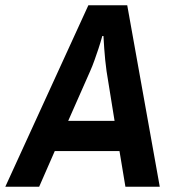

<svg xmlns="http://www.w3.org/2000/svg" viewBox="-46 -706 658 726"><path d="M435.1 -686 558.1 0H428.2L405.8 -134.8H161.1L102.1 0H-25.9L288.1 -686ZM356.9 -437Q354 -456.5 351.8 -479.5Q349.6 -502.4 348.1 -522.9Q346.2 -546.4 345.2 -569.8H340.8Q334 -544.9 326.2 -521.5Q319.3 -501 311.3 -478.3Q303.2 -455.6 294.9 -437L211.9 -249H387.2Z"/></svg>

Font: Archivo Narrow
Style: Bold Italic
Weight: 700
Italic angle: -8°
Designer: Hector Gatti
Foundry: Hector Gatti
Version: 1.002; ttfautohint (v0.8)